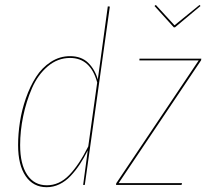

<svg xmlns="http://www.w3.org/2000/svg" viewBox="-20 -758 845 787"><path d="M797.9 -737.8 801.8 -733.4 697.3 -646H692.4L613.3 -733.4L618.7 -737.8L695.3 -654.3ZM421.9 -731.9 430.2 -731 327.6 0H320.8L339.8 -141.6Q323.2 -108.9 306.6 -83.7Q290 -58.6 269.3 -36.6Q248.5 -14.6 223.6 -2.7Q198.7 9.3 171.4 9.3Q116.2 9.3 85.2 -36.1Q54.2 -81.5 54.2 -163.1Q54.2 -209.5 61.8 -258.5Q69.3 -307.6 86.4 -356.2Q103.5 -404.8 127.7 -442.6Q151.9 -480.5 188.2 -504.2Q224.6 -527.8 267.1 -527.8Q313.5 -527.8 341.3 -500.7Q369.1 -473.6 380.9 -432.1ZM267.1 -520.5Q216.3 -520.5 175.5 -485.8Q134.8 -451.2 111.1 -396.5Q87.4 -341.8 75 -281.5Q62.5 -221.2 62.5 -163.1Q62.5 -85 91.3 -41.7Q120.1 1.5 171.9 1.5Q223.1 1.5 263.7 -40.5Q304.2 -82.5 341.8 -157.7L378.4 -419.9Q351.1 -520.5 267.1 -520.5ZM805.2 -517.6 804.2 -510.7 466.3 -7.3H726.1L724.1 0H455.6L456.5 -6.8L794.4 -510.3H551.3L551.8 -517.6Z"/></svg>

Font: Fira Sans Compressed Eight
Style: Italic
Weight: 100
Width: 3
Italic angle: -8°
Designer: Carrois Corporate & Edenspiekermann AG
Foundry: Carrois Corporate GbR & Edenspiekermann AG
Version: Version 4.203;PS 004.203;hotconv 1.0.88;makeotf.lib2.5.64775